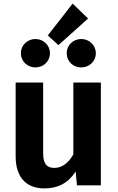

<svg xmlns="http://www.w3.org/2000/svg" viewBox="-20 -1031 656 1068"><path d="M384 -1011 246 -834 305 -780 470 -928ZM177 -814C132 -814 96 -779 96 -735C96 -690 132 -656 177 -656C222 -656 258 -690 258 -735C258 -779 222 -814 177 -814ZM432 -814C386 -814 351 -779 351 -735C351 -690 386 -656 432 -656C477 -656 513 -690 513 -735C513 -779 477 -814 432 -814ZM541 -572H388V-172C361 -125 325 -97 283 -97C241 -97 220 -118 220 -180V-572H67V-161C67 -51 121 17 227 17C303 17 359 -13 401 -77L408 0H541Z"/></svg>

Font: Glow Sans SC Normal
Style: Bold
Weight: 700
Designer: Ryoko NISHIZUKA (kana, bopomofo & ideographs); Paul D. Hunt (Latin, Greek & Cyrillic); Sandoll Communications, Soo-young
Version: Version 0.93